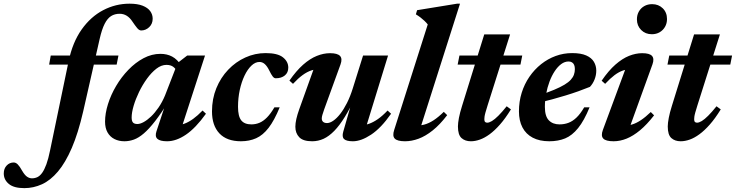

<svg xmlns="http://www.w3.org/2000/svg" viewBox="-212 -736 3902 1018"><path d="M48.5 -393.5 57 -441.5H416L406.5 -393.5ZM229 -145Q202.5 -30 168.8 48.2Q135 126.5 95.2 173.5Q55.5 220.5 10.5 241Q-34.5 261.5 -83 261.5Q-138.5 261.5 -165.2 239.2Q-192 217 -192 183.5Q-192 158 -176.8 141.8Q-161.5 125.5 -139.5 125.5Q-128 125.5 -117.8 135.8Q-107.5 146 -94.5 169.5Q-81 192.5 -68.5 201Q-56 209.5 -42.5 209.5Q-27 209.5 -13.5 203Q0 196.5 11.8 180Q23.5 163.5 34 134.8Q44.5 106 53.5 61.5L152 -412.5Q173 -512 221 -579.8Q269 -647.5 335 -682Q401 -716.5 475 -716.5Q517 -716.5 544.2 -705.8Q571.5 -695 584.5 -677Q597.5 -659 597.5 -637Q597.5 -609.5 579 -592Q560.5 -574.5 536.5 -574.5Q525.5 -574.5 514.8 -587.8Q504 -601 490.5 -621Q477 -642 460 -652.5Q443 -663 422.5 -663Q396.5 -663 377 -650.8Q357.5 -638.5 342.8 -609.5Q328 -580.5 316.5 -530Z M617.5 -39.5 672 -204 685 -203.5Q644 -137 611 -94.5Q578 -52 550.5 -28.5Q523 -5 498 4Q473 13 448 13Q418 13 394.8 1.2Q371.5 -10.5 358.2 -33.8Q345 -57 345 -91Q345 -134.5 360.5 -184Q376 -233.5 403.8 -280.5Q431.5 -327.5 468.8 -366Q506 -404.5 549.2 -427.5Q592.5 -450.5 638.5 -450.5Q673.5 -450.5 700.5 -436.2Q727.5 -422 750.5 -387.5L726.5 -354.5Q721.5 -370 707.5 -381Q693.5 -392 670.5 -392Q643.5 -392 617.2 -371.8Q591 -351.5 567.2 -318.8Q543.5 -286 525.2 -248.2Q507 -210.5 496.5 -174.8Q486 -139 486 -113Q486 -94 493.2 -86.2Q500.5 -78.5 516.5 -78.5Q531 -78.5 549.8 -88.8Q568.5 -99 588.8 -118.2Q609 -137.5 628.5 -165.8Q648 -194 663 -230L730 -402.5L780.5 -441.5H875L744 -38L725 -72Q745.5 -72.5 767.2 -80.8Q789 -89 812.5 -106Q836 -123 862 -150L880 -133Q825 -56.5 773.5 -21.8Q722 13 674 13Q636.5 13 622.5 0.2Q608.5 -12.5 617.5 -39.5Z M1163.5 -407.5Q1141.5 -407.5 1121 -388Q1100.5 -368.5 1084.5 -335Q1068.5 -301.5 1059.2 -258.8Q1050 -216 1050 -169.5Q1050 -119.5 1067 -98Q1084 -76.5 1121 -76.5Q1143.5 -76.5 1163.8 -85Q1184 -93.5 1203.5 -113.2Q1223 -133 1243 -167H1271Q1242.5 -97.5 1212.2 -58.2Q1182 -19 1146 -3Q1110 13 1065.5 13Q990.5 13 951.2 -28.8Q912 -70.5 912 -145.5Q912 -212 935 -268.2Q958 -324.5 997.8 -366.2Q1037.5 -408 1088.8 -431.2Q1140 -454.5 1196.5 -454.5Q1260 -454.5 1288.2 -432Q1316.5 -409.5 1316.5 -377.5Q1316.5 -351 1298.2 -336Q1280 -321 1250.5 -321Q1242 -320.5 1234.2 -330.2Q1226.5 -340 1215.5 -362.5Q1204.5 -385 1192 -396.2Q1179.5 -407.5 1163.5 -407.5Z M1608 -38 1665 -237 1676 -228Q1645 -163 1616.8 -117Q1588.5 -71 1560.5 -42.2Q1532.5 -13.5 1503.8 -0.2Q1475 13 1443 13Q1395 13 1374.5 -8.5Q1354 -30 1354 -64Q1354 -82 1359.2 -105.2Q1364.5 -128.5 1374.5 -156.5L1463.5 -404.5L1489 -369.5Q1463.5 -370.5 1440 -363Q1416.5 -355.5 1392.5 -338Q1368.5 -320.5 1341.5 -291.5L1322.5 -308.5Q1359 -361 1395.2 -393Q1431.5 -425 1467.5 -439.5Q1503.5 -454 1538 -454Q1577 -454 1590.8 -439.5Q1604.5 -425 1593.5 -394.5L1507 -156.5Q1500.5 -137.5 1497.2 -126.5Q1494 -115.5 1494 -107.5Q1494 -96.5 1501.2 -90Q1508.5 -83.5 1522 -83.5Q1537 -83.5 1555.2 -96Q1573.5 -108.5 1592 -132.2Q1610.5 -156 1627.8 -190.2Q1645 -224.5 1658.5 -267.5L1713 -441.5H1845.5L1721.5 -38.5L1702 -71.5Q1722.5 -72 1744.8 -79.8Q1767 -87.5 1791.5 -104.5Q1816 -121.5 1843 -150L1861.5 -133Q1808.5 -57 1755.5 -22Q1702.5 13 1659 13Q1624.5 13 1612.2 1.2Q1600 -10.5 1608 -38Z M2056 -606.5Q2047.5 -617 2038.2 -625.8Q2029 -634.5 2018 -643Q2007 -651.5 1993 -660L1999.5 -682L2211.5 -716.5H2227L2011 -38.5L1987.5 -71Q2012.5 -69 2036.8 -75.2Q2061 -81.5 2086.5 -98Q2112 -114.5 2141 -143L2159 -125.5Q2120.5 -75 2082.2 -44.5Q2044 -14 2007.2 -0.5Q1970.5 13 1935.5 13Q1895 13 1881.2 -1Q1867.5 -15 1878 -47Z M2214.5 -393.5 2224 -441.5H2557L2547.5 -393.5ZM2373.5 -178Q2366 -154 2362 -139.8Q2358 -125.5 2357 -117.2Q2356 -109 2356 -103.5Q2356 -93.5 2360 -89.5Q2364 -85.5 2371.5 -85.5Q2381.5 -85.5 2396.2 -94.2Q2411 -103 2430.5 -122.5Q2450 -142 2474.5 -172.5L2497 -156Q2467.5 -108 2439 -75.8Q2410.5 -43.5 2383.8 -24Q2357 -4.5 2332.2 4.2Q2307.5 13 2284.5 13Q2254 13 2235 -4Q2216 -21 2216 -65.5Q2216 -83 2221.2 -110.8Q2226.5 -138.5 2238 -175L2355.5 -553.5H2492.5Z M2802.5 -410Q2782 -410 2763.2 -396Q2744.5 -382 2728.8 -358Q2713 -334 2701.5 -303.2Q2690 -272.5 2683.5 -238Q2677 -203.5 2677 -169.5Q2677 -119.5 2698 -98Q2719 -76.5 2754.5 -76.5Q2780 -76.5 2802 -84.8Q2824 -93 2844.5 -112.5Q2865 -132 2885.5 -167H2914Q2885 -96 2853.2 -56.8Q2821.5 -17.5 2784.5 -2.2Q2747.5 13 2700.5 13Q2648.5 13 2612.5 -6Q2576.5 -25 2558 -60.5Q2539.5 -96 2539.5 -145.5Q2539.5 -197.5 2554 -244Q2568.5 -290.5 2595 -329Q2621.5 -367.5 2657 -395.8Q2692.5 -424 2734.2 -439.2Q2776 -454.5 2821.5 -454.5Q2868 -454.5 2896.2 -442Q2924.5 -429.5 2937 -408.2Q2949.5 -387 2949.5 -361.5Q2949.5 -337.5 2940.5 -314.8Q2931.5 -292 2916 -275.5Q2887.5 -264 2854.8 -252.2Q2822 -240.5 2786.8 -229.8Q2751.5 -219 2715.5 -209.2Q2679.5 -199.5 2644 -191L2645.5 -230.5Q2693 -246 2726.2 -260Q2759.5 -274 2781 -287Q2802.5 -300 2814.2 -313Q2826 -326 2831 -340Q2836 -354 2836 -369.5Q2836 -383 2832.2 -391.8Q2828.5 -400.5 2821 -405.2Q2813.5 -410 2802.5 -410Z M2984.5 -47 3113.5 -395.5 3140 -369Q3115 -370 3092.2 -362.5Q3069.5 -355 3046.2 -337.5Q3023 -320 2996.5 -291.5L2978 -308Q3014.5 -361.5 3051 -393.5Q3087.5 -425.5 3123.2 -439.8Q3159 -454 3193 -454Q3232 -454 3245 -439.5Q3258 -425 3247.5 -395L3118 -37L3092 -70Q3116 -69 3138.8 -75.8Q3161.5 -82.5 3186 -98.8Q3210.5 -115 3238.5 -142L3256 -124.5Q3218 -75.5 3181.5 -45.2Q3145 -15 3110.2 -1Q3075.5 13 3041.5 13Q3000 13 2986.5 -1.5Q2973 -16 2984.5 -47ZM3165 -633.5Q3165 -657 3175.5 -675.2Q3186 -693.5 3204.2 -703.8Q3222.5 -714 3245.5 -714Q3279.5 -714 3302 -692Q3324.5 -670 3324.5 -635Q3324.5 -612 3314 -593.8Q3303.5 -575.5 3285.5 -565Q3267.5 -554.5 3244 -554.5Q3210 -554.5 3187.5 -577Q3165 -599.5 3165 -633.5Z M3327 -393.5 3336.5 -441.5H3669.5L3660 -393.5ZM3486 -178Q3478.5 -154 3474.5 -139.8Q3470.5 -125.5 3469.5 -117.2Q3468.5 -109 3468.5 -103.5Q3468.5 -93.5 3472.5 -89.5Q3476.5 -85.5 3484 -85.5Q3494 -85.5 3508.8 -94.2Q3523.5 -103 3543 -122.5Q3562.5 -142 3587 -172.5L3609.5 -156Q3580 -108 3551.5 -75.8Q3523 -43.5 3496.2 -24Q3469.5 -4.5 3444.8 4.2Q3420 13 3397 13Q3366.5 13 3347.5 -4Q3328.5 -21 3328.5 -65.5Q3328.5 -83 3333.8 -110.8Q3339 -138.5 3350.5 -175L3468 -553.5H3605Z"/></svg>

Font: Newsreader 24pt
Style: Bold Italic
Weight: 700
Italic angle: -17°
Designer: Hugues Gentile
Foundry: Production Type
Version: Version 1.003